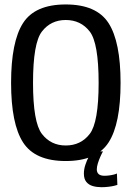

<svg xmlns="http://www.w3.org/2000/svg" viewBox="-20 -700 582 840"><path d="M267.5 4.5Q402.5 4.5 455 -76.8Q507.5 -158 507.5 -337.5Q507.5 -517 455 -598.8Q402.5 -680.5 267.5 -680.5Q133 -680.5 80.8 -599Q28.5 -517.5 28.5 -337.5Q28.5 -158 81 -76.8Q133.5 4.5 267.5 4.5ZM267.5 -63.5Q202.5 -63.5 163.5 -114Q124.5 -164.5 124.5 -337.5Q124.5 -512 163.5 -562.2Q202.5 -612.5 267.5 -612.5Q333.5 -612.5 372.5 -562.2Q411.5 -512 411.5 -337.5Q411.5 -164.5 372.5 -114Q333.5 -63.5 267.5 -63.5ZM423.5 119Q439.5 119 454 117.2Q468.5 115.5 479 113Q489.5 110.5 493.5 109L491.5 59Q488 61 478.8 63.5Q469.5 66 458.2 67.5Q447 69 437 69Q420 69 411.8 61.8Q403.5 54.5 403.5 41Q403.5 29.5 408.2 14.2Q413 -1 419.5 -15.5Q426 -30 430.5 -37.5H382Q376.5 -29.5 368.2 -14Q360 1.5 353.5 21Q347 40.5 347 59.5Q347 83 357.8 96Q368.5 109 386 114Q403.5 119 423.5 119Z"/></svg>

Font: Anybody SemiCondensed
Style: Regular
Weight: 400
Width: 4
Version: Version 1.113;gftools[0.9.25]